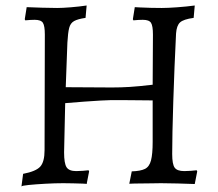

<svg xmlns="http://www.w3.org/2000/svg" viewBox="-20 -666 794 698"><path d="M58 12 64 -34Q111 -43 126.5 -60.5Q142 -78 142 -120L143 -540Q143 -572 136 -583Q129 -594 106 -594Q100 -594 90 -593.5Q80 -593 72 -592L70 -596L77 -640Q100 -639 133.5 -638Q167 -637 188 -637Q207 -637 237.5 -639.5Q268 -642 295 -646L291 -601Q263 -597 249.5 -589.5Q236 -582 231.5 -564.5Q227 -547 225 -511L219 -349L387 -348Q420 -348 452 -350Q484 -352 535 -358L536 -540Q536 -572 529 -583Q522 -594 499 -594Q492 -594 482.5 -593.5Q473 -593 465 -592L463 -596L470 -640Q470 -640 488 -639Q506 -638 529 -637.5Q552 -637 568 -637Q590 -637 624 -639.5Q658 -642 688 -646L684 -601Q647 -596 634.5 -584.5Q622 -573 620 -544Q617 -486 614.5 -422.5Q612 -359 610 -298.5Q608 -238 607 -188Q606 -138 606 -106Q606 -69 615 -56.5Q624 -44 650 -44Q661 -44 674 -45Q687 -46 695 -47L697 -43L688 3Q663 2 626 1Q589 0 565 0Q553 0 532.5 0.5Q512 1 490 1Q468 1 450 2L459 -43Q491 -44 507 -52Q523 -60 529 -83Q535 -106 535 -150V-301Q512 -301 483 -301.5Q454 -302 427 -302Q400 -302 383 -302Q373 -302 346.5 -300.5Q320 -299 285.5 -296.5Q251 -294 217 -291L213 -112Q213 -72 222 -58Q231 -44 257 -44Q268 -44 281 -45Q294 -46 302 -47L304 -43L295 3Q295 2 280 1.5Q265 1 245 0.5Q225 0 210 0Q180 0 144.5 2Q109 4 84 6.5Q59 9 58 12Z"/></svg>

Font: Alegreya
Style: Regular
Weight: 400
Designer: Juan Pablo del Peral
Foundry: Huerta Tipografica
Version: Version 2.009